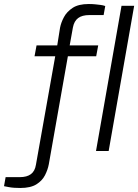

<svg xmlns="http://www.w3.org/2000/svg" viewBox="-97 -752 688 956"><path d="M4 184Q-12 184 -26.5 183Q-41 182 -54 179.5Q-67 177 -77 175L-69 130H2Q37 130 57 115Q77 100 82 68L178 -472H75L85 -526H188L202 -614Q207 -640 221.5 -667Q236 -694 265 -713Q294 -732 345 -732Q363 -732 377 -730.5Q391 -729 403.5 -727.5Q416 -726 427 -722L419 -677H348Q312 -677 292 -662Q272 -647 266 -615L250 -526H392L382 -472H241L146 66Q141 93 127 120.5Q113 148 84 166Q55 184 4 184ZM381 0 508 -723H571L444 0Z"/></svg>

Font: Archivo Expanded ExtraLight
Style: Italic
Weight: 250
Width: 7
Italic angle: -10°
Designer: Hector Gatti
Foundry: Omnibus-Type
Version: Version 2.001